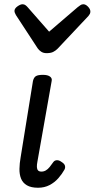

<svg xmlns="http://www.w3.org/2000/svg" viewBox="-20 -867 445 903"><path d="M159 16Q126 16 106.5 4.5Q87 -7 79 -27Q71 -47 71.5 -73Q72 -99 77 -127L135 -486Q139 -503 149 -509Q159 -515 182 -515Q204 -515 215 -507Q226 -499 223 -486L156 -107Q153 -92 153.5 -81.5Q154 -71 159 -65.5Q164 -60 175 -60Q186 -60 195.5 -65.5Q205 -71 213.5 -81.5Q222 -92 231 -105Q237 -113 247.5 -113.5Q258 -114 270 -105Q283 -97 285.5 -87.5Q288 -78 283 -69Q272 -49 254.5 -29Q237 -9 213 3.5Q189 16 159 16ZM372 -847Q383 -847 394 -835.5Q405 -824 405 -813Q405 -806 402.5 -801.5Q400 -797 396 -792L251 -638Q241 -628 229.5 -622.5Q218 -617 199 -617Q184 -617 173.5 -624Q163 -631 157 -640L55 -796Q51 -803 49.5 -807.5Q48 -812 48 -815Q48 -827 62 -837Q76 -847 86 -847Q94 -847 100 -842.5Q106 -838 111 -832L211 -718L345 -833Q352 -838 358 -842.5Q364 -847 372 -847Z"/></svg>

Font: Playwrite ZA
Style: Regular
Weight: 400
Designer: Veronika Burian, José Scaglione
Foundry: TypeTogether
Version: Version 1.002